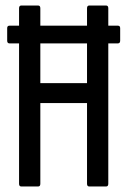

<svg xmlns="http://www.w3.org/2000/svg" viewBox="-20 -675 461 695"><path d="M14 -518Q6 -518 6 -528V-573Q6 -582 14 -582H407Q415 -582 415 -573V-528Q415 -518 407 -518H372H49ZM57 0Q49 0 49 -10V-645Q49 -655 57 -655H118Q126 -655 126 -645V-374H295V-645Q295 -655 303 -655H364Q372 -655 372 -645V-10Q372 0 364 0H303Q295 0 295 -10V-302H126V-10Q126 0 118 0Z"/></svg>

Font: Sofia Sans Extra Condensed Medium
Style: Regular
Weight: 500
Version: Version 4.100